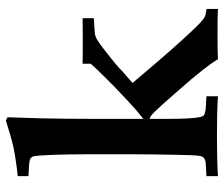

<svg xmlns="http://www.w3.org/2000/svg" viewBox="-74 -685 759 651"><g transform="rotate(-90 305.5 -359.5)"><path d="M600.6 -39.1V0Q580.1 -1.5 515.1 -1.5Q447.3 -1.5 430.2 0Q404.8 -43 326.7 -131.3Q298.3 -164.1 280.8 -183.6Q263.2 -203.1 252.9 -213.6Q242.7 -224.1 237.5 -227.5Q232.4 -231 228 -231.4V-183.6Q228 -176.3 228 -164.1Q228 -151.9 228.3 -137.5Q228.5 -123 229.2 -107.9Q230 -92.8 231.2 -80.3Q232.4 -67.9 234.6 -58.8Q236.8 -49.8 240.2 -47.9Q245.6 -43.9 258.8 -42Q264.6 -41 304.7 -39.1V0Q274.9 -2 242.4 -2.7Q210 -3.4 174.3 -3.4Q136.2 -3.4 101.3 -2.7Q66.4 -2 33.7 0V-39.1Q55.7 -40 67.9 -40.8Q80.1 -41.5 84 -42.5Q91.8 -44.4 95.9 -47.9Q100.1 -51.3 102.1 -60.8Q104 -70.3 104.7 -88.1Q105.5 -106 106 -137.2Q106.9 -181.6 107.4 -219.5Q107.9 -257.3 107.9 -289.6V-447.8Q107.9 -474.6 107.4 -504.6Q106.9 -534.7 106 -560.8Q105 -586.9 103.5 -605.7Q102.1 -624.5 99.6 -628.9Q97.7 -632.3 95.5 -634.5Q93.3 -636.7 86.9 -638.2Q80.6 -639.6 68.1 -640.6Q55.7 -641.6 33.7 -642.6V-678.7Q68.8 -682.6 93.3 -686.5Q117.7 -690.4 133.3 -693.8Q148.9 -697.3 171.1 -703.6Q193.4 -710 222.7 -719.2L233.4 -713.4L230 -607.4Q229 -563 228.5 -519Q228 -475.1 228 -430.7V-252.9Q241.2 -263.2 256.3 -276.1Q271.5 -289.1 285.9 -302.7Q300.3 -316.4 313.2 -328.6Q326.2 -340.8 335.4 -349.6L371.6 -385.7Q384.3 -398.4 395.3 -409.9Q406.2 -421.4 415 -431.6V-459Q430.7 -458.5 446.5 -458.5Q462.4 -458.5 478 -458.5Q486.3 -458.5 494.1 -458.5Q502 -458.5 512 -458.5Q522 -458.5 535.6 -458.5Q549.3 -458.5 569.3 -459V-420.9L518.1 -417.5Q513.2 -417 507.6 -415Q502 -413.1 495.1 -408.9Q488.3 -404.8 479 -397.9Q469.7 -391.1 456.5 -380.9Q434.1 -363.3 422.6 -353.8Q411.1 -344.2 405.3 -339.4Q399.4 -334.5 397.2 -332Q395 -329.6 391.1 -325.7L349.6 -289.6Q354.5 -284.2 365.2 -271.5Q376 -258.8 390.4 -241.7Q404.8 -224.6 422.1 -204.6Q439.5 -184.6 457.5 -163.8Q475.6 -143.1 493.4 -123.5Q511.2 -104 526.4 -87.9Q541.5 -71.8 553.2 -60.8Q564.9 -49.8 570.8 -46.4Q581.1 -40.5 600.6 -39.1Z"/></g></svg>

Font: XB Kayhan
Style: Bold
Weight: 700
Designer: Behnam
Foundry: Irmug
Version: Version 7.300 2009